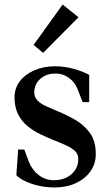

<svg xmlns="http://www.w3.org/2000/svg" viewBox="-20 -809 485 846"><path d="M219 17Q170 17 123 2Q76 -13 52 -37L60 -150H87L108 -94Q123 -58 152 -36.5Q181 -15 217 -15Q265 -15 295 -41.5Q325 -68 325 -108Q325 -130 310 -144Q295 -158 270.5 -169Q246 -180 218 -191Q188 -203 157 -218Q126 -233 100.5 -254Q75 -275 59.5 -306Q44 -337 44 -380Q44 -420 67 -450.5Q90 -481 131 -499Q172 -517 223 -517Q264 -517 305 -505.5Q346 -494 373 -479V-359H344L322 -416Q309 -448 283 -466.5Q257 -485 225 -485Q184 -485 157.5 -461.5Q131 -438 131 -402Q131 -381 145 -366.5Q159 -352 183 -341Q207 -330 234 -319Q273 -303 311.5 -281Q350 -259 376 -223.5Q402 -188 402 -130Q402 -87 378.5 -54Q355 -21 314 -2Q273 17 219 17ZM170 -576 128 -611 256 -789 326 -733Z"/></svg>

Font: Wittgenstein Medium
Style: Regular
Weight: 500
Designer: Jörg Drees
Foundry: Jörg Drees
Version: Version 1.500